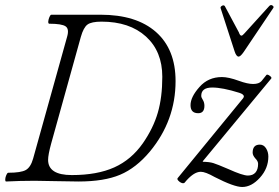

<svg xmlns="http://www.w3.org/2000/svg" viewBox="-20 -725 1117 770"><path d="M937 -498Q927.7 -498 920.9 -519L865.2 -690.9Q862.3 -697.3 870.1 -701.7Q877.9 -706.1 881.8 -700.2L938 -595.2Q942.4 -582 948.2 -582Q952.6 -582 960.9 -591.8L1060.1 -701.2Q1066.9 -708 1074.2 -701.7Q1079.6 -697.3 1075.2 -691.9L957 -516.1Q944.3 -498 937 -498ZM3.9 2.9Q0.5 1.5 1 -6.3Q1.5 -14.2 5.4 -23.2Q9.3 -32.2 13.2 -32.2Q64 -32.2 83.5 -43.2Q103 -54.2 112.8 -88.9L249 -577.1Q258.3 -608.4 243.4 -619.1Q228.5 -629.9 176.8 -629.9Q172.9 -631.3 173.6 -639.4Q174.3 -647.5 178.2 -656.7Q182.1 -666 186 -666H382.8Q526.9 -666 605.5 -596.7Q684.1 -527.3 684.1 -399.9Q684.1 -241.7 581.1 -117.2Q525.9 -51.3 461.7 -24.2Q397.5 2.9 294.9 2.9Q264.6 2.9 205.6 1.5Q146.5 0 119.1 0Q61 0 3.9 2.9ZM268.1 -22.9Q369.6 -22.9 438.2 -53.7Q506.8 -84.5 553.2 -150.9Q594.7 -210.9 612.8 -272.9Q630.9 -335 630.9 -417Q630.9 -519 565.2 -578.6Q499.5 -638.2 387.2 -638.2Q346.7 -638.2 330.8 -626.5Q314.9 -614.7 304.2 -577.1L185.1 -148.9Q172.9 -104 172.9 -84Q172.9 -22.9 268.1 -22.9ZM951.2 24.9Q918.9 24.9 840.8 -15.1Q803.7 -36.1 785.2 -36.1Q755.9 -36.1 720.2 7.8Q716.3 11.2 708.7 8.8Q701.2 6.3 695.1 -0.5Q689 -7.3 692.9 -11.2L955.1 -331.1Q955.6 -332 956.8 -334.2Q958 -336.4 958 -337.9Q958 -347.2 939 -353Q872.1 -374 831.1 -374Q787.1 -374 787.1 -340.8Q787.1 -334 793 -325.2Q799.8 -314.5 799.8 -300.8Q799.8 -271 774.9 -271Q744.1 -271 744.1 -303.2Q744.1 -335.9 779.8 -376Q814.9 -416 870.1 -416Q896.5 -416 938 -400.9Q972.7 -388.2 995.1 -388.2Q1018.6 -388.2 1028.8 -399.9L1048.8 -424.8Q1052.7 -427.7 1061.8 -421.1Q1070.8 -414.6 1067.9 -410.2L793 -78.1L793.9 -76.2Q820.3 -75.7 835.4 -71Q850.6 -66.4 896 -46.9Q953.1 -21 974.1 -21Q994.1 -21 1004.6 -33.2Q1015.1 -45.4 1015.1 -67.9Q1015.1 -78.6 1003.9 -89.8Q993.2 -102.1 993.2 -112.8Q993.2 -145 1022 -145Q1037.6 -145 1046.9 -130.4Q1056.2 -115.7 1056.2 -97.2Q1056.2 -49.8 1022.5 -12.5Q988.8 24.9 951.2 24.9Z"/></svg>

Font: Junicode SmCond Light
Style: Italic
Weight: 300
Width: 4
Italic angle: -11°
Designer: Peter S. Baker
Version: Version 2.206